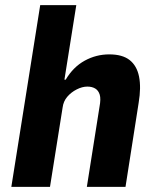

<svg xmlns="http://www.w3.org/2000/svg" viewBox="-20 -725 610 745"><path d="M24 0 136 -705H276L230 -416H235Q264 -465 308.5 -489.5Q353 -514 404 -514Q455 -514 483 -492Q511 -470 519.5 -428Q528 -386 518 -326L467 0H317L366 -310Q372 -341 367 -357.5Q362 -374 349.5 -381.5Q337 -389 319 -389Q299 -389 277.5 -378Q256 -367 241 -349.5Q226 -332 223 -308L174 0Z"/></svg>

Font: Nunito Sans 7pt Condensed ExtraBold
Style: Italic
Weight: 800
Width: 3
Italic angle: -9°
Designer: Vernon Adams
Foundry: Vernon Adams
Version: Version 3.101;gftools[0.9.27]